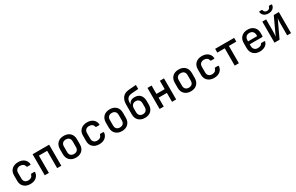

<svg xmlns="http://www.w3.org/2000/svg" viewBox="256 -2559 6688 4343"><g transform="rotate(-30 3600.0 -387.5)"><path d="M308 10Q205 10 143 -47Q81 -104 81 -203V-347Q81 -446 143 -503Q205 -560 308 -560Q402 -560 461 -513.5Q520 -467 530 -387Q533 -366 511 -366H444Q426 -366 423 -384Q414 -423 384 -444Q354 -465 308 -465Q253 -465 221 -434.5Q189 -404 189 -348V-203Q189 -146 221 -115.5Q253 -85 308 -85Q354 -85 384 -106Q414 -127 423 -166Q426 -185 444 -185H511Q532 -185 531 -166Q521 -84 461.5 -37Q402 10 308 10Z M684 0V-550H1116V0H1008V-452H792V0Z M1500 9Q1398 9 1337.5 -50Q1277 -109 1277 -211V-339Q1277 -442 1337 -500.5Q1397 -559 1500 -559Q1603 -559 1663 -500.5Q1723 -442 1723 -339V-211Q1723 -109 1662.5 -50Q1602 9 1500 9ZM1500 -86Q1554 -86 1584.5 -116.5Q1615 -147 1615 -204V-346Q1615 -403 1584.5 -433.5Q1554 -464 1500 -464Q1446 -464 1415.5 -433.5Q1385 -403 1385 -346V-204Q1385 -147 1415.5 -116.5Q1446 -86 1500 -86Z M2108 10Q2005 10 1943 -47Q1881 -104 1881 -203V-347Q1881 -446 1943 -503Q2005 -560 2108 -560Q2202 -560 2261 -513.5Q2320 -467 2330 -387Q2333 -366 2311 -366H2244Q2226 -366 2223 -384Q2214 -423 2184 -444Q2154 -465 2108 -465Q2053 -465 2021 -434.5Q1989 -404 1989 -348V-203Q1989 -146 2021 -115.5Q2053 -85 2108 -85Q2154 -85 2184 -106Q2214 -127 2223 -166Q2226 -185 2244 -185H2311Q2332 -185 2331 -166Q2321 -84 2261.5 -37Q2202 10 2108 10Z M2700 9Q2598 9 2537.5 -50Q2477 -109 2477 -211V-339Q2477 -442 2537 -500.5Q2597 -559 2700 -559Q2803 -559 2863 -500.5Q2923 -442 2923 -339V-211Q2923 -109 2862.5 -50Q2802 9 2700 9ZM2700 -86Q2754 -86 2784.5 -116.5Q2815 -147 2815 -204V-346Q2815 -403 2784.5 -433.5Q2754 -464 2700 -464Q2646 -464 2615.5 -433.5Q2585 -403 2585 -346V-204Q2585 -147 2615.5 -116.5Q2646 -86 2700 -86Z M3300 10Q3198 9 3138 -49Q3078 -107 3078 -207V-459Q3078 -580 3133.5 -647.5Q3189 -715 3296 -724L3491 -740V-635L3312 -620Q3168 -608 3168 -459V-408Q3180 -459 3220.5 -487.5Q3261 -516 3324 -516Q3419 -516 3470.5 -458.5Q3522 -401 3522 -302V-207Q3522 -107 3462 -48Q3402 11 3300 10ZM3300 -85Q3353 -85 3383.5 -117.5Q3414 -150 3414 -207V-302Q3414 -359 3383.5 -391.5Q3353 -424 3300 -424Q3247 -424 3216.5 -391.5Q3186 -359 3186 -302V-207Q3186 -150 3216.5 -117.5Q3247 -85 3300 -85Z M3684 0V-550H3792V-331H4008V-550H4116V0H4008V-233H3792V0Z M4500 9Q4398 9 4337.5 -50Q4277 -109 4277 -211V-339Q4277 -442 4337 -500.5Q4397 -559 4500 -559Q4603 -559 4663 -500.5Q4723 -442 4723 -339V-211Q4723 -109 4662.5 -50Q4602 9 4500 9ZM4500 -86Q4554 -86 4584.5 -116.5Q4615 -147 4615 -204V-346Q4615 -403 4584.5 -433.5Q4554 -464 4500 -464Q4446 -464 4415.5 -433.5Q4385 -403 4385 -346V-204Q4385 -147 4415.5 -116.5Q4446 -86 4500 -86Z M5108 10Q5005 10 4943 -47Q4881 -104 4881 -203V-347Q4881 -446 4943 -503Q5005 -560 5108 -560Q5202 -560 5261 -513.5Q5320 -467 5330 -387Q5333 -366 5311 -366H5244Q5226 -366 5223 -384Q5214 -423 5184 -444Q5154 -465 5108 -465Q5053 -465 5021 -434.5Q4989 -404 4989 -348V-203Q4989 -146 5021 -115.5Q5053 -85 5108 -85Q5154 -85 5184 -106Q5214 -127 5223 -166Q5226 -185 5244 -185H5311Q5332 -185 5331 -166Q5321 -84 5261.5 -37Q5202 10 5108 10Z M5646 0V-452H5452V-550H5948V-452H5754V0Z M6300 10Q6199 10 6138 -49Q6077 -108 6077 -210V-340Q6077 -442 6138 -501Q6199 -560 6300 -560Q6368 -560 6418 -533.5Q6468 -507 6495.5 -459Q6523 -411 6523 -347V-268Q6523 -248 6503 -248H6181V-203Q6181 -145 6213 -113Q6245 -81 6300 -81Q6338 -81 6366 -93Q6394 -105 6405 -128Q6410 -135 6414.5 -139Q6419 -143 6428 -143H6496Q6519 -143 6514 -125Q6498 -63 6440 -26.5Q6382 10 6300 10ZM6181 -347V-324H6419V-348Q6419 -409 6388 -442Q6357 -475 6300 -475Q6243 -475 6212 -441.5Q6181 -408 6181 -347Z M6684 0V-550H6784V-269Q6784 -225 6782 -177Q6780 -129 6772 -96L6983 -550H7116V0H7016V-281Q7016 -326 7017.5 -372Q7019 -418 7028 -449L6817 0ZM6900 -639Q6832 -639 6787.5 -672.5Q6743 -706 6734 -762Q6731 -785 6756 -785H6796Q6806 -785 6811 -779.5Q6816 -774 6820 -764Q6825 -738 6846.5 -721.5Q6868 -705 6899 -705Q6931 -705 6953 -721Q6975 -737 6980 -764Q6984 -774 6989 -779.5Q6994 -785 7004 -785H7044Q7069 -785 7066 -765Q7059 -707 7014 -673Q6969 -639 6900 -639Z"/></g></svg>

Font: Pitagon Sans Mono SemiBold
Style: Regular
Weight: 600
Monospace: yes
Designer: Travis Tran
Foundry: Pitagon
Version: Version 1.001; ttfautohint (v1.8.4.7-5d5b);gftools[0.9.26]